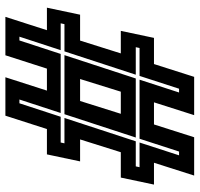

<svg xmlns="http://www.w3.org/2000/svg" viewBox="-34 -706 740 712"><g transform="rotate(-90 336.0 -350.0)"><path d="M41 0 88.5 -149H7.5L33.5 -272H127.5L175 -423H93.5L119.5 -546H213.5L263 -700H405.5L356 -546H437.5L487 -700H629.5L580 -546H663.5L637.5 -423H541.5L494 -272H577.5L551.5 -149H454.5L407 0H265L312.5 -149H230.5L183 0ZM182 -216.5 268.5 -481H487.5L401 -216.5ZM270 -272H352L399 -423H317.5ZM116 -56H130L177.5 -202.5H396.5L349 -56H363L410.5 -202.5H514L517 -216.5H415L501.5 -481H602.5L605.5 -495H506L556 -648H542L492 -495H273L323 -648H309L259 -495H163.5L160.5 -481H254.5L168 -216.5H75L72 -202.5H163.5Z"/></g></svg>

Font: Tourney
Style: Bold Italic
Weight: 700
Italic angle: -12°
Version: Version 1.015